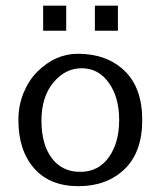

<svg xmlns="http://www.w3.org/2000/svg" viewBox="-20 -637 556 667"><path d="M43.9 0ZM389.6 -530.3ZM309.6 -617.2H389.6V-530.3H309.6ZM129.9 -617.2H210V-530.3H129.9ZM357.9 -90.6Q394 -141.1 394 -220.2Q394 -299.3 357.9 -349.6Q321.8 -399.9 264.2 -399.9Q206.5 -399.9 165.3 -350.1Q124 -300.3 124 -218Q124 -135.7 159.7 -87.9Q195.3 -40 258.5 -40Q321.8 -40 357.9 -90.6ZM43.9 -220.2Q43.9 -271 62 -314.9Q80.1 -358.4 109.4 -387.7Q172.4 -450.2 250 -450.2Q351.1 -450.2 412.6 -391.1Q474.1 -332 474.1 -220.2Q474.1 -108.4 412.6 -49.3Q351.1 9.8 252.2 9.8Q153.3 9.8 98.6 -52.2Q43.9 -114.3 43.9 -220.2Z"/></svg>

Font: Pfennig
Style: Medium
Weight: 500
Version: Version 20120410 ; ttfautohint (v0.8)